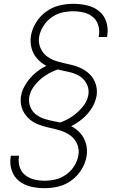

<svg xmlns="http://www.w3.org/2000/svg" viewBox="-20 -843 616 1006"><path d="M214 143Q250 143 287 134Q324 125 355.5 101.5Q387 78 407.5 44.5Q428 11 434 -26Q439 -59 430.5 -90Q422 -121 401.5 -144.5Q381 -168 353 -182Q385 -198 413 -221.5Q441 -245 460.5 -276Q480 -307 486 -341Q491 -373 481.5 -402.5Q472 -432 451 -453Q430 -474 402.5 -486.5Q375 -499 344.5 -505.5Q314 -512 284.5 -520Q255 -528 230 -545Q205 -562 192.5 -590.5Q180 -619 185 -650Q190 -679 207 -706Q224 -733 249.5 -751.5Q275 -770 304.5 -777Q334 -784 363 -784Q391 -784 418.5 -777.5Q446 -771 466.5 -754Q487 -737 495 -710Q503 -683 498 -655Q498 -652 497 -649H541L542 -657Q548 -694 537 -728.5Q526 -763 498.5 -785Q471 -807 435.5 -815Q400 -823 363 -823Q327 -823 290 -814Q253 -805 221 -781.5Q189 -758 168.5 -724.5Q148 -691 142 -655Q137 -621 145.5 -590Q154 -559 175 -535.5Q196 -512 223 -498Q191 -483 163.5 -459Q136 -435 116 -404Q96 -373 90 -340Q85 -308 94.5 -278.5Q104 -249 125 -227.5Q146 -206 173.5 -194Q201 -182 231.5 -175.5Q262 -169 291.5 -160.5Q321 -152 346 -135Q371 -118 383.5 -90Q396 -62 391 -30Q386 -1 369.5 26Q353 53 327 71.5Q301 90 272 97Q243 104 214 104Q186 104 159.5 97.5Q133 91 112 74.5Q91 58 83 32Q75 6 79 -22L80 -27H37L36 -21Q30 16 41.5 50Q53 84 80 105.5Q107 127 142 135Q177 143 214 143ZM295 -201Q287 -203 280 -204.5Q273 -206 266 -207Q240 -212 215 -219.5Q190 -227 169.5 -242.5Q149 -258 139 -282.5Q129 -307 133 -334Q139 -368 163 -397.5Q187 -427 217.5 -447Q248 -467 282 -479Q311 -472 340.5 -466Q370 -460 395 -445.5Q420 -431 434 -404Q448 -377 443 -346Q437 -312 413 -283Q389 -254 359 -233.5Q329 -213 295 -201Z"/></svg>

Font: Iosevka Sparkle XLtObl
Style: Regular
Weight: 200
Italic angle: -9°
Designer: Belleve Invis
Foundry: Belleve Invis
Version: Version 4.5.0; ttfautohint (v1.8.3)